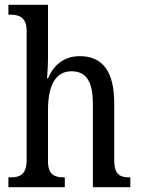

<svg xmlns="http://www.w3.org/2000/svg" viewBox="-20 -780 587 800"><path d="M15 0H250V-41H248C210 -41 180 -49 180 -108V-321C180 -420 209 -483 278 -483C344 -483 367 -433 367 -346V0H523V-41H521C482 -41 456 -50 456 -113V-349C456 -486 405 -546 312 -546C243 -546 202 -505 180 -454H176C176 -460 180 -501 180 -534V-760H15V-719H23C57 -719 91 -710 91 -651V-113C91 -50 60 -41 23 -41H15Z"/></svg>

Font: Noto Serif Bengali Condensed
Style: Regular
Weight: 400
Width: 3
Designer: Juan Bruce, Universal Thirst, Indian Type Foundry and the Monotype Design Team.
Foundry: Monotype Imaging Inc.
Version: Version 2.003